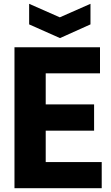

<svg xmlns="http://www.w3.org/2000/svg" viewBox="-20 -988 583 1008"><path d="M133 -968 294 -897 455 -968V-860L295 -788L133 -860ZM56 -740H505V-603H220V-440H474V-302H220V-137H514V0H56Z"/></svg>

Font: Encode Sans Compressed
Style: ExtraBold
Weight: 800
Designer: Pablo Impallari, Andres Torresi
Foundry: Pablo Impallari, Andres Torresi
Version: Version 1.000; ttfautohint (v1.00) -l 8 -r 50 -G 200 -x 14 -